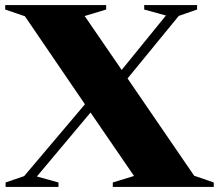

<svg xmlns="http://www.w3.org/2000/svg" viewBox="-20 -735 860 755"><path d="M507 -43 336 -292.5 125 -41 210 -17.5V0H2V-17.5L75 -42.5L314 -325L78 -671L0.5 -697.5V-715H397.5V-697.5L313 -672L458.5 -460L632.5 -674L547 -697.5V-715H755V-697.5L683 -672.5L481.5 -426.5L743.5 -44L820.5 -17.5V0H423.5V-17.5Z"/></svg>

Font: Newsreader 72pt
Style: Bold
Weight: 700
Designer: Hugues Gentile
Foundry: Production Type
Version: Version 1.003; ttfautohint (v1.8.3)